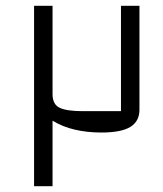

<svg xmlns="http://www.w3.org/2000/svg" viewBox="-20 -645 565 665"><path d="M98 0V-625H162V-319Q162 -283 187 -271.5Q212 -260 266 -260H399V-625H463V-265Q463 -225 431.5 -205.5Q400 -186 331 -186Q282 -186 239 -196Q196 -206 162 -227V0Z"/></svg>

Font: Changa ExtraLight Light
Style: Regular
Weight: 300
Version: Version 3.002; ttfautohint (v1.8.2)